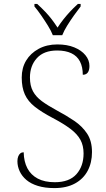

<svg xmlns="http://www.w3.org/2000/svg" viewBox="-20 -951 542 981"><path d="M258 10Q210 10 174 -1Q138 -12 115 -31.5Q92 -51 80.5 -76Q69 -101 69 -127Q69 -141 73 -151.5Q77 -162 84 -167.5Q91 -173 101 -173Q102 -125 120 -91Q138 -57 173 -38.5Q208 -20 260 -20Q334 -20 370.5 -61Q407 -102 407 -167Q407 -207 391 -236.5Q375 -266 340 -292.5Q305 -319 248 -349Q193 -378 158 -405.5Q123 -433 107 -468.5Q91 -504 91 -555Q91 -604 113.5 -641.5Q136 -679 177.5 -701.5Q219 -724 273 -724Q323 -724 359.5 -709Q396 -694 416.5 -669Q437 -644 437 -614Q437 -592 428.5 -580.5Q420 -569 403 -569Q403 -609 388.5 -637Q374 -665 344.5 -679Q315 -693 272 -693Q204 -693 168.5 -654Q133 -615 133 -555Q133 -513 148.5 -484.5Q164 -456 194 -434Q224 -412 270 -387Q319 -361 359.5 -333.5Q400 -306 425 -268.5Q450 -231 450 -174Q450 -120 428 -78.5Q406 -37 363 -13.5Q320 10 258 10ZM250 -771Q241 -794 224.5 -820.5Q208 -847 190 -873Q172 -899 156 -918V-931H170Q194 -909 212 -890Q230 -871 244.5 -852Q259 -833 274 -810Q289 -833 304 -852Q319 -871 336.5 -890Q354 -909 378 -931H392V-918Q377 -899 358.5 -873Q340 -847 323.5 -820.5Q307 -794 298 -771Z"/></svg>

Font: Noto Rashi Hebrew ExtraLight
Style: Regular
Weight: 250
Version: Version 1.006